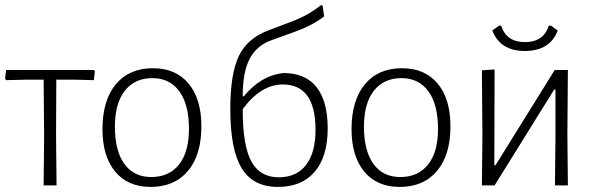

<svg xmlns="http://www.w3.org/2000/svg" viewBox="-25 -731 2350 757"><path d="M147 0 149 -195 147 -417H81L-1 -415L-5 -421L-1 -455H345L349 -451L345 -415L265 -417H197L196 -198L198 0Z M578 -462Q668 -462 718.5 -401.5Q769 -341 769 -233Q769 -120 716 -57Q663 6 569 6Q479 6 429 -54.5Q379 -115 379 -222Q379 -335 431.5 -398.5Q484 -462 578 -462ZM576 -423Q506 -423 467 -373Q428 -323 428 -232Q428 -136 465.5 -84.5Q503 -33 571 -33Q642 -33 681 -82.5Q720 -132 720 -223Q720 -319 682 -371Q644 -423 576 -423Z M1071 6Q973 6 928 -67.5Q883 -141 883 -301Q883 -441 917 -511Q951 -581 1035 -612L1130 -648Q1189 -670 1241 -711L1247 -709L1253 -666Q1203 -629 1141 -607L1047 -573Q987 -552 959.5 -499.5Q932 -447 932 -354V-352L936 -351Q1004 -434 1093 -443Q1179 -443 1223 -387.5Q1267 -332 1267 -225Q1267 -114 1216 -54Q1165 6 1071 6ZM932 -296Q932 -157 966 -94.5Q1000 -32 1074 -32Q1144 -32 1181.5 -80.5Q1219 -129 1219 -219Q1219 -398 1090 -398Q1004 -398 932 -301Z M1560 -462Q1650 -462 1700.5 -401.5Q1751 -341 1751 -233Q1751 -120 1698 -57Q1645 6 1551 6Q1461 6 1411 -54.5Q1361 -115 1361 -222Q1361 -335 1413.5 -398.5Q1466 -462 1560 -462ZM1558 -423Q1488 -423 1449 -373Q1410 -323 1410 -232Q1410 -136 1447.5 -84.5Q1485 -33 1553 -33Q1624 -33 1663 -82.5Q1702 -132 1702 -223Q1702 -319 1664 -371Q1626 -423 1558 -423Z M2147 -630 2174 -611Q2144 -530 2044 -530Q1947 -530 1916 -611L1943 -630H1951Q1971 -565 2045 -565Q2118 -565 2139 -630ZM1875 0 1877 -195 1875 -454 1925 -457 1924 -80H1929L2162 -455H2214L2212 -199L2214 0H2163L2165 -192V-378H2160L1925 0Z"/></svg>

Font: Alegreya Sans Light
Style: Regular
Weight: 300
Designer: Juan Pablo del Peral
Foundry: Huerta Tipografica
Version: Version 2.007